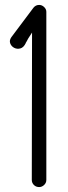

<svg xmlns="http://www.w3.org/2000/svg" viewBox="-20 -759 274 779"><path d="M168 -29Q168 -17 159 -8.5Q150 0 139 0Q126 0 117.5 -8.5Q109 -17 109 -29L110 -627L94 -602Q92 -597 89 -592.5Q86 -588 84 -584L85 -585Q76 -566 62.5 -562.5Q49 -559 37.5 -565Q26 -571 21.5 -583Q17 -595 26 -608L116 -728Q125 -739 139 -739Q150 -739 159 -730.5Q168 -722 168 -711Z"/></svg>

Font: VDS
Style: Thin
Weight: 100
Width: 0
Designer: artmaker
Foundry: artmaker
Version: Version 1.000 2012 initial release